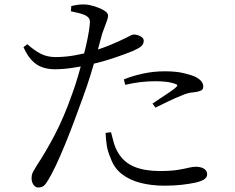

<svg xmlns="http://www.w3.org/2000/svg" viewBox="-20 -801 1040 851"><path d="M149 30Q137 30 128.5 18Q120 6 120 -11Q120 -22 122.5 -30Q125 -38 131 -47Q137 -56 144 -69Q182 -126 222.5 -203Q263 -280 300 -385Q314 -423 326.5 -466Q339 -509 350 -552Q361 -595 368.5 -632Q376 -669 378 -694Q380 -711 375 -719Q370 -727 357 -734Q342 -740 325.5 -744Q309 -748 294 -751L296 -774Q312 -778 326.5 -780Q341 -782 359 -781Q377 -780 400.5 -772.5Q424 -765 441.5 -754.5Q459 -744 459 -732Q459 -723 455 -712Q451 -701 445.5 -686Q440 -671 433 -652Q425 -622 412 -574.5Q399 -527 382.5 -473Q366 -419 347 -368Q329 -318 309 -264.5Q289 -211 268.5 -161Q248 -111 228.5 -69.5Q209 -28 193 -2Q183 15 174 22.5Q165 30 149 30ZM709 22Q651 22 602.5 9.5Q554 -3 519.5 -30Q485 -57 470 -101Q457 -130 453 -158Q449 -186 448 -212L472 -215Q477 -194 484.5 -168Q492 -142 506 -120Q532 -79 577.5 -61Q623 -43 688 -43Q738 -43 768 -48Q798 -53 816 -57.5Q834 -62 849 -62Q861 -62 872.5 -58.5Q884 -55 891 -47.5Q898 -40 898 -28Q898 -13 881.5 -4Q865 5 843 9Q820 14 786 18Q752 22 709 22ZM223 -494Q194 -494 168.5 -502.5Q143 -511 122 -532.5Q101 -554 84 -592L101 -605Q133 -577 160 -563Q187 -549 223 -548Q268 -548 310 -555.5Q352 -563 384 -572Q434 -587 473 -603.5Q512 -620 540 -634Q551 -640 559.5 -644Q568 -648 574 -648Q583 -648 593 -644.5Q603 -641 610 -635Q617 -629 617 -620Q617 -606 606.5 -596.5Q596 -587 569 -575Q557 -570 524.5 -558Q492 -546 451 -533.5Q410 -521 370 -513Q340 -506 299.5 -500Q259 -494 223 -494ZM656 -342Q673 -354 695 -368Q717 -382 736 -395.5Q755 -409 761 -415Q772 -425 757 -429Q739 -436 715.5 -438.5Q692 -441 669 -441Q636 -441 602 -437Q568 -433 535 -425L529 -449Q565 -464 612.5 -474.5Q660 -485 710 -485Q760 -485 793.5 -477Q827 -469 845 -461Q863 -452 872 -441Q881 -430 881 -417Q881 -404 869.5 -399Q858 -394 840 -392Q826 -391 813.5 -388Q801 -385 781 -376Q758 -367 726.5 -352Q695 -337 669 -324Z"/></svg>

Font: Noto Serif KR
Style: Regular
Weight: 400
Designer: Ryoko NISHIZUKA  (kana & ideographs); Frank Grießhammer (Latin, Greek & Cyrillic); Wenlong ZHANG  (bopomofo); Sandoll Co
Foundry: Adobe
Version: Version 2.003-H1;hotconv 1.1.1;makeotfexe 2.6.0